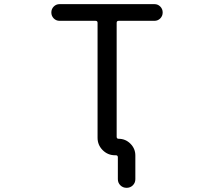

<svg xmlns="http://www.w3.org/2000/svg" viewBox="-20 -775 1040 933"><path d="M556.6 -100.6Q589.8 -100.6 613.8 -76.7Q637.7 -52.7 637.7 -19.5V95.7Q637.7 113.3 625.5 125.5Q613.3 137.7 595.2 137.7Q577.1 137.7 564.9 125.5Q552.7 113.3 552.7 95.7V-10.7Q552.7 -20.5 543 -20.5H540H539.1Q503.9 -20.5 479 -45.4Q454.1 -70.3 454.1 -105.5V-664.1Q454.1 -673.8 444.3 -673.8H269.5Q252.9 -673.8 241.2 -685.5Q229.5 -697.3 229.5 -714.4Q229.5 -731.4 241.2 -743.2Q252.9 -754.9 269.5 -754.9H730.5Q747.1 -754.9 758.8 -743.2Q770.5 -731.4 770.5 -714.4Q770.5 -697.3 758.8 -685.5Q747.1 -673.8 730.5 -673.8H556.6Q546.9 -673.8 546.9 -664.1V-110.4Q546.9 -100.6 556.6 -100.6Z"/></svg>

Font: Rounded-X Mgen+ 2m regular
Style: Regular
Weight: 400
Designer: [Source Han Sans]
Ryoko NISHIZUKA  (kana & ideographs); Paul D. Hunt (Latin, Greek & Cyrillic); Wenlong ZHANG  (bopomofo
Version: Version 1.059.20150602